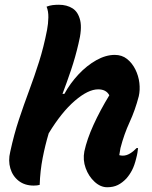

<svg xmlns="http://www.w3.org/2000/svg" viewBox="-20 -778 640 808"><path d="M463 -547Q493 -547 514.5 -530Q536 -513 549.5 -486Q563 -459 566.5 -429Q570 -399 564 -373Q549 -315 525.5 -264Q502 -213 487 -155Q486 -147 484.5 -140Q483 -133 482 -125Q486 -124 489.5 -123.5Q493 -123 497 -123Q512 -123 527 -132Q542 -141 555 -155H561Q560 -146 558.5 -136Q557 -126 553 -111Q546 -82 536 -62.5Q526 -43 512 -27Q495 -9 476 0.5Q457 10 431 10Q403 10 378 -13Q353 -36 340.5 -70.5Q328 -105 335 -141Q346 -192 373.5 -252.5Q401 -313 440 -377Q427 -402 393 -402Q351 -402 295 -354Q239 -306 185 -217Q170 -167 159.5 -113Q149 -59 147 0Q137 3 122 3Q84 3 58.5 -17Q33 -37 23.5 -69.5Q14 -102 23 -139Q39 -213 60 -276Q81 -339 103 -398Q125 -457 144.5 -518.5Q164 -580 178 -652Q183 -678 183.5 -704.5Q184 -731 176 -750Q189 -755 201.5 -756.5Q214 -758 228 -758Q261 -758 285 -743Q309 -728 317.5 -692Q326 -656 310 -593Q297 -537 279.5 -485Q262 -433 243 -383H251Q275 -427 310 -464.5Q345 -502 385 -524.5Q425 -547 463 -547Z"/></svg>

Font: Recursive Sn Csl St
Style: Bold Italic
Weight: 700
Italic angle: -15°
Version: Version 1.079;hotconv 1.0.112;makeotfexe 2.5.65598; ttfautoh